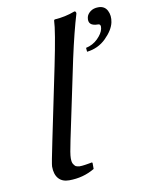

<svg xmlns="http://www.w3.org/2000/svg" viewBox="-81 -755 612 822"><g transform="rotate(-10 225.0 -344.0)"><path d="M403.8 -698.2Q431.2 -698.2 442.6 -676Q454.1 -653.8 448.2 -625Q441.4 -592.3 407 -558.3Q372.6 -524.4 323.7 -519L322.3 -536.1Q352.5 -542.5 374 -563.7Q395.5 -585 399.9 -605Q404.3 -626 390.1 -626Q344.2 -626 352.5 -664.1Q355.5 -677.2 369.1 -687.7Q382.8 -698.2 403.8 -698.2ZM175.8 -82Q175.8 -73.2 177 -66.7Q178.2 -60.1 181.6 -55.4Q185.1 -50.8 187.5 -47.9Q189.9 -44.9 196 -43.5Q202.1 -42 205.6 -41.5Q209 -41 218 -42Q227.1 -43 231 -43.5Q234.9 -43.9 245.8 -45.9Q256.8 -47.9 262.2 -48.8L264.2 -45.9V-20Q214.4 9.8 152.8 9.8Q123 9.8 106.9 -8.5Q90.8 -26.9 90.8 -61Q90.8 -72.3 110.8 -168L175.8 -481.9Q206.5 -630.9 208 -675.8L210.9 -679.2Q257.8 -682.1 299.8 -698.2Q307.6 -698.2 307.1 -688Q285.2 -616.2 259.8 -500L188 -158.2Q175.8 -101.1 175.8 -82Z"/></g></svg>

Font: Linux Biolinum
Style: Italic
Weight: 400
Italic angle: -12°
Designer: Philipp H. Poll
Foundry: Philipp H. Poll
Version: Version 1.1.3 ; ttfautohint (v0.9)